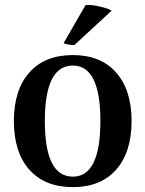

<svg xmlns="http://www.w3.org/2000/svg" viewBox="-20 -754 597 788"><path d="M37 -257Q37 -385 100.5 -456.5Q164 -528 279 -528Q393 -528 456.5 -456.5Q520 -385 520 -257Q520 -129 456.5 -57.5Q393 14 279 14Q164 14 100.5 -57.5Q37 -129 37 -257ZM392 -257Q392 -485 279 -485Q164 -485 164 -257Q164 -29 279 -29Q392 -29 392 -257ZM285 -569Q273 -569 259.5 -571.5Q246 -574 241 -577L331 -733Q352 -736 390.5 -727Q429 -718 438 -710Z"/></svg>

Font: Arima Madurai ExtraBold
Style: Regular
Weight: 800
Designer: Joana Correia and Natanael Gama
Foundry: NDISCOVER
Version: Version 1.020